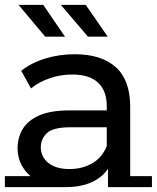

<svg xmlns="http://www.w3.org/2000/svg" viewBox="-22 -757 642 786"><path d="M420 0V-112L415 -133V-324Q415 -385 379.5 -418.5Q344 -452 273 -452Q226 -452 181 -436.5Q136 -421 105 -395L65 -467Q106 -500 163.5 -517.5Q221 -535 284 -535Q393 -535 452 -482Q511 -429 511 -320V0ZM246 9Q187 9 142.5 -11.5Q98 -32 74 -68.5Q50 -105 50 -150Q50 -193 70.5 -228Q91 -263 137.5 -284Q184 -305 263 -305H431V-236H267Q195 -236 170 -212Q145 -188 145 -154Q145 -115 176 -90Q207 -65 262 -65Q316 -65 356.5 -89Q397 -113 415 -159L434 -93Q415 -45 367 -18Q319 9 246 9ZM-2 -36H244V9H-2ZM420 -36H600V9H420ZM338 -607 227 -737H329L419 -607ZM163 -607 54 -737H155L244 -607Z"/></svg>

Font: Montserrat Underline Thin Medium
Style: Regular
Weight: 500
Version: Version 9.000